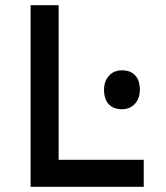

<svg xmlns="http://www.w3.org/2000/svg" viewBox="-20 -720 639 740"><path d="M98 0V-700H206V-104H534V0ZM381 -374Q381 -407 400 -428Q419 -449 450 -449Q483 -449 501 -429.5Q519 -410 519 -374Q519 -341 500 -320Q481 -299 450 -299Q417 -299 399 -318.5Q381 -338 381 -374Z"/></svg>

Font: Mach
Style: Regular
Weight: 400
Version: Version 1.002